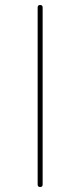

<svg xmlns="http://www.w3.org/2000/svg" viewBox="-20 -750 322 770"><path d="M131 -10V-720Q131 -730 141 -730Q151 -730 151 -720V-10Q151 0 141 0Q131 0 131 -10Z"/></svg>

Font: Rounded Mplus 1c Thin
Style: Regular
Weight: 250
Version: Version 1.059.20150529